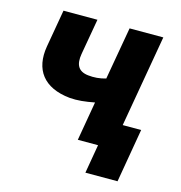

<svg xmlns="http://www.w3.org/2000/svg" viewBox="-98 -608 776 825"><g transform="rotate(15 289.5 -196.0)"><path d="M206 -165C241 -162 275 -166 317 -174L287 0H377L355 128H498L539 -111H457L528 -520H378L337 -286C310 -278 284 -276 258 -279C213 -284 199 -312 207 -360L235 -520H84L55 -353C37 -247 88 -177 206 -165Z"/></g></svg>

Font: Fixel Text 20240404
Style: Bold Italic
Weight: 700
Width: 4
Italic angle: -10°
Designer: AlfaBravo + MacPaw
Foundry: Kyrylo Tkachov, Marchela Mozhyna, Serhii Makarenko, Maria Weinstein, Zakhar Kryvoshyya
Version: Version 1.211;Glyphs 3.2 (3225)